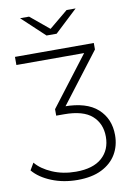

<svg xmlns="http://www.w3.org/2000/svg" viewBox="-123 -787 726 1048"><g transform="rotate(-10 239.5 -263.0)"><path d="M221 199Q143 199 77.5 172.5Q12 146 -24 103L-1 64Q30 102 89 127.5Q148 153 220 153Q315 153 364 109.5Q413 66 413 -7Q413 -80 364 -123.5Q315 -167 210 -167H166V-203L390 -496L394 -477H0V-522H437V-486L213 -193L194 -209H216Q341 -209 402.5 -153.5Q464 -98 464 -7Q464 52 436.5 98.5Q409 145 355 172Q301 199 221 199ZM190 -607 64 -725H114L236 -624H200L322 -725H372L246 -607Z"/></g></svg>

Font: MOST Montserrat Light
Style: Regular
Weight: 300
Designer: Julieta Ulanovsky
Foundry: Julieta Ulanovsky
Version: Version 8.000;March 11, 2024;FontCreator 15.0.0.2926 64-bit